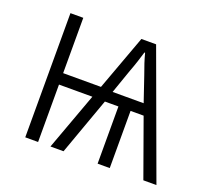

<svg xmlns="http://www.w3.org/2000/svg" viewBox="-97 -652 842 773"><g transform="rotate(20 324.0 -266.0)"><path d="M448 -532H385L298 -295H136V-532H81V0H136V-246H279L189 0H245L333 -245H391V0H443V-245H499L587 0H643ZM415 -485H418C424 -461 434 -430 446 -398L482 -292H349L385 -395C398 -429 407 -458 415 -485Z"/></g></svg>

Font: Noto Sans SemiCondensed Light
Style: Regular
Weight: 300
Width: 4
Designer: Monotype Design Team
Foundry: Monotype Imaging Inc.
Version: Version 2.013